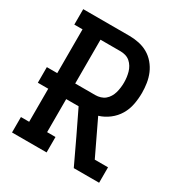

<svg xmlns="http://www.w3.org/2000/svg" viewBox="-171 -863 942 991"><g transform="rotate(30 300.0 -367.5)"><path d="M40 0V-92H89V-289H27V-382H89V-643H40V-735H316Q344 -735 372.5 -729Q401 -723 425.5 -709Q450 -695 469 -672.5Q488 -650 499 -624Q510 -598 514.5 -569.5Q519 -541 519 -512Q519 -478 512.5 -443.5Q506 -409 488.5 -379.5Q471 -350 443 -328.5Q415 -307 382 -297L480 -92H559V0H408L338 -148L270 -289H196V-92H246V0ZM316 -382Q331 -382 346 -386.5Q361 -391 372.5 -400.5Q384 -410 392 -423.5Q400 -437 404 -451.5Q408 -466 410 -481.5Q412 -497 412 -512Q412 -528 410 -543Q408 -558 404 -572.5Q400 -587 392 -600.5Q384 -614 372.5 -624Q361 -634 346 -638.5Q331 -643 316 -643H196V-382Z"/></g></svg>

Font: Iosevka Etoile Semibold
Style: Regular
Weight: 600
Designer: Belleve Invis
Foundry: Belleve Invis
Version: Version 22.1.2; ttfautohint (v1.8.4)